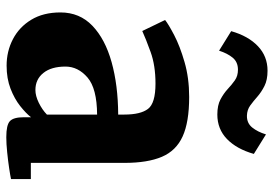

<svg xmlns="http://www.w3.org/2000/svg" viewBox="-150 -708 870 610"><g transform="rotate(90 285.0 -403.0)"><path d="M19.5 -160Q19.5 -221 61.8 -261.5Q104 -302 177.2 -322.5Q250.5 -343 344 -343.5V-363Q344 -414.5 326 -438.2Q308 -462 245.5 -462Q188 -462 145.2 -446.5Q102.5 -431 78.5 -420L43.5 -492.5Q56.5 -503 91.2 -521.2Q126 -539.5 176.8 -554.2Q227.5 -569 288 -569Q368 -569 413.5 -548.2Q459 -527.5 478.2 -482.2Q497.5 -437 497.5 -363.5V-66H549V-3Q537.5 -0.5 514 3Q490.5 6.5 463.8 9.2Q437 12 415.5 12Q377 12 364.8 0.5Q352.5 -11 352.5 -43.5V-66.5Q340 -50.5 317 -32.2Q294 -14 261.8 -1.5Q229.5 11 188.5 11Q143 11 104.5 -9Q66 -29 42.8 -67.2Q19.5 -105.5 19.5 -160ZM266 -80.5Q284.5 -80.5 306.5 -91.2Q328.5 -102 344 -117V-276.5Q261 -276 226.2 -246Q191.5 -216 191.5 -176Q191.5 -131 211.8 -105.8Q232 -80.5 266 -80.5ZM79 -702.5Q94.5 -757 126.8 -787.5Q159 -818 204.5 -818Q234 -818 253.2 -808.2Q272.5 -798.5 287 -785.8Q301.5 -773 315.2 -763Q329 -753 347.5 -752.5Q371 -752 385 -769.2Q399 -786.5 407 -813L469 -774.5Q453.5 -720 421.8 -689.2Q390 -658.5 344 -658.5Q314.5 -658.5 295.8 -668.5Q277 -678.5 263.2 -691.2Q249.5 -704 235.5 -714Q221.5 -724 201.5 -724Q177 -724 163.2 -707.2Q149.5 -690.5 141 -664Z"/></g></svg>

Font: Merriweather Black
Style: Regular
Weight: 900
Designer: Eben Sorkin
Foundry: Eben Sorkin
Version: Version 2.200;gftools[0.9.31]